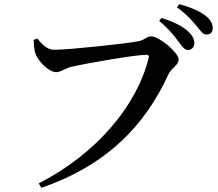

<svg xmlns="http://www.w3.org/2000/svg" viewBox="-20 -849 1040 918"><path d="M878 -610C897 -610 909 -624 909 -642C909 -662 901 -679 878 -700C849 -726 806 -747 752 -763L741 -749C786 -712 812 -679 832 -652C850 -628 862 -610 878 -610ZM968 -684C986 -684 997 -695 997 -714C997 -736 987 -756 960 -776C933 -796 891 -815 837 -829L826 -814C877 -777 898 -750 918 -727C939 -702 949 -684 968 -684ZM158 -665 141 -658C142 -631 143 -614 149 -594C159 -562 210 -504 249 -504C270 -504 294 -523 319 -529C376 -543 623 -587 680 -587C689 -587 694 -584 691 -573C636 -347 444 -115 165 28L178 49C490 -59 672 -247 785 -493C800 -526 834 -536 834 -565C834 -597 742 -675 703 -675C680 -675 676 -659 642 -652C591 -641 310 -611 240 -611C204 -611 180 -638 158 -665Z"/></svg>

Font: Source Han Serif CN SemiBold
Style: Regular
Weight: 600
Designer: Ryoko NISHIZUKA 西塚涼子 (kana & ideographs); Frank Grießhammer (Latin, Greek & Cyrillic); Wenlong ZHANG 张文龙 (bopomofo); San
Foundry: Adobe Systems Incorporated
Version: Version 1.000;PS 1;hotconv 16.6.53;makeotf.lib2.5.65590